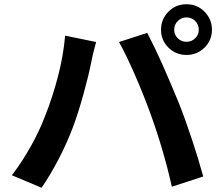

<svg xmlns="http://www.w3.org/2000/svg" viewBox="-20 -859 1040 905"><path d="M859 -662Q883 -662 900 -678.5Q917 -695 917 -719Q917 -743 900 -760Q883 -777 859 -777Q835 -777 818 -760Q801 -743 801 -719Q801 -695 818 -678.5Q835 -662 859 -662ZM859 -839Q910 -839 944.5 -803.5Q979 -768 979 -719Q979 -669 944 -634.5Q909 -600 859 -600Q809 -600 774 -634.5Q739 -669 739 -719Q739 -768 773.5 -803.5Q808 -839 859 -839ZM287 -691 433 -661Q416 -599 409 -561Q398 -504 373.5 -415.5Q349 -327 324 -260Q296 -185 256 -108.5Q216 -32 176 26L36 -33Q83 -94 125 -169Q167 -244 192 -311Q228 -401 253.5 -499.5Q279 -598 287 -691ZM541 -661 674 -704Q712 -631 745 -556.5Q778 -482 822 -376Q853 -298 885.5 -199.5Q918 -101 938 -27L790 21Q751 -154 686 -332Q654 -419 614 -510.5Q574 -602 541 -661Z"/></svg>

Font: Merged Yaku Han JP
Style: Bold
Weight: 700
Designer: Ryoko NISHIZUKA 西塚涼子 (kana, bopomofo & ideographs); Paul D. Hunt (Latin, Greek & Cyrillic); Sandoll Communications 산돌커뮤니
Foundry: Adobe
Version: Version 2.004